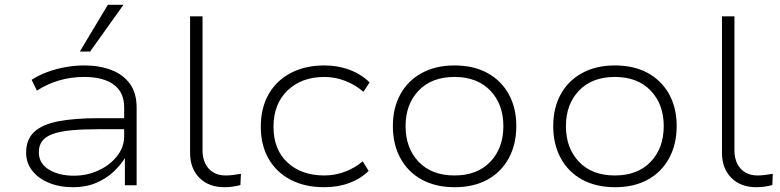

<svg xmlns="http://www.w3.org/2000/svg" viewBox="-20 -773 3255 801"><path d="M285 8Q228 8 183.5 -10.5Q139 -29 114 -61.5Q89 -94 89 -136Q89 -191 122.5 -222.5Q156 -254 223.5 -267Q291 -280 392 -280H511V-234H395Q326 -234 278 -229.5Q230 -225 200 -214Q170 -203 156 -184.5Q142 -166 142 -138Q142 -91 184 -65.5Q226 -40 288 -40Q344 -40 392 -62.5Q440 -85 469 -122.5Q498 -160 498 -204V-325Q498 -388 454.5 -420Q411 -452 331 -452Q278 -452 228.5 -438Q179 -424 134 -395L112 -440Q141 -459 177.5 -472.5Q214 -486 253.5 -493Q293 -500 331 -500Q395 -500 444.5 -481Q494 -462 522 -423.5Q550 -385 550 -324V0H501V-111L500 -112Q483 -84 453 -56Q423 -28 381 -10Q339 8 285 8ZM313 -558 430 -753H495L356 -558Z M916 8Q851 8 812 -31Q773 -70 773 -136V-705H825V-145Q825 -113 837 -89.5Q849 -66 870.5 -53.5Q892 -41 921 -41Q936 -41 952.5 -43Q969 -45 985 -48L983 -1Q968 3 951.5 5.5Q935 8 916 8Z M1332 8Q1253 8 1193.5 -22.5Q1134 -53 1101 -110Q1068 -167 1068 -244Q1068 -323 1101 -380.5Q1134 -438 1194 -469Q1254 -500 1333 -500Q1390 -500 1439 -481.5Q1488 -463 1522 -429L1496 -390Q1463 -419 1420.5 -435.5Q1378 -452 1334 -452Q1238 -452 1179.5 -395.5Q1121 -339 1121 -244Q1121 -149 1179.5 -95Q1238 -41 1333 -41Q1378 -41 1420 -57Q1462 -73 1493 -100L1518 -60Q1486 -28 1438.5 -10Q1391 8 1332 8Z M1877 8Q1798 8 1740 -23.5Q1682 -55 1650.5 -113Q1619 -171 1619 -247Q1619 -323 1650.5 -380Q1682 -437 1740 -468.5Q1798 -500 1876 -500Q1956 -500 2013.5 -468.5Q2071 -437 2102.5 -380Q2134 -323 2134 -247Q2134 -171 2102.5 -113Q2071 -55 2013.5 -23.5Q1956 8 1877 8ZM1876 -41Q1971 -41 2025.5 -98Q2080 -155 2080 -247Q2080 -338 2025.5 -395Q1971 -452 1876 -452Q1781 -452 1726.5 -395Q1672 -338 1672 -247Q1672 -155 1726.5 -98Q1781 -41 1876 -41Z M2546 8Q2467 8 2409 -23.5Q2351 -55 2319.5 -113Q2288 -171 2288 -247Q2288 -323 2319.5 -380Q2351 -437 2409 -468.5Q2467 -500 2545 -500Q2625 -500 2682.5 -468.5Q2740 -437 2771.5 -380Q2803 -323 2803 -247Q2803 -171 2771.5 -113Q2740 -55 2682.5 -23.5Q2625 8 2546 8ZM2545 -41Q2640 -41 2694.5 -98Q2749 -155 2749 -247Q2749 -338 2694.5 -395Q2640 -452 2545 -452Q2450 -452 2395.5 -395Q2341 -338 2341 -247Q2341 -155 2395.5 -98Q2450 -41 2545 -41Z M3135 8Q3070 8 3031 -31Q2992 -70 2992 -136V-705H3044V-145Q3044 -113 3056 -89.5Q3068 -66 3089.5 -53.5Q3111 -41 3140 -41Q3155 -41 3171.5 -43Q3188 -45 3204 -48L3202 -1Q3187 3 3170.5 5.5Q3154 8 3135 8Z"/></svg>

Font: Nunito Sans 7pt SemiExpanded ExtraLight
Style: Regular
Weight: 250
Width: 6
Designer: Vernon Adams
Foundry: Vernon Adams
Version: Version 3.101;gftools[0.9.27]